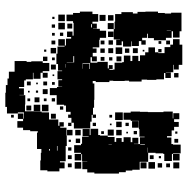

<svg xmlns="http://www.w3.org/2000/svg" viewBox="-12 -540 688 703"><g transform="rotate(90 331.5 -189.0)"><path d="M64 -113H28V-138H23V-184H32V-205H60V-184H67V-200H85V-186H86V-211H93V-234H119V-211H126V-209H154V-185H158V-199H174V-185H187V-200H205V-182H190V-177H210V-202H207V-240H231V-244H219V-258H233V-246H236V-260H235V-265H210V-293H208V-299H184V-323H204V-330H185V-352H204V-358H183V-377H172V-389H154V-413H172V-425H175V-440V-448H153V-469H144V-479H124V-503H144V-513H188H218V-500H235V-482H218V-480H245V-453H246V-471H266V-451H248V-446H271V-418H273V-384H272V-364H279V-318H276V-302H277V-260H276V-246H281V-196H277V-185H286V-191H346V-190H375V-186H400V-197H412V-185H401V-181H426V-176H451V-146V-116H430V-107H442V-95H430V-107H412V-95H400V-104H390V-87H367V-80H364V-53H329V-28H303V-54H299V-73H298V-59H274V-73H271V-56H241V-73H239V-58H215V-52H177V-56H151V-82H148V-59H124V-83H147V-87H122V-106H116V-91H96V-111H111V-115H90H64ZM125 -262H87V-265H60V-267H32V-290H25V-332H30V-349H24V-378H23V-424H28V-449H30V-472H27V-510H65H95V-503H118V-479H95V-474H119V-453H128V-409H120V-387H104V-384H119V-366H128V-379H144V-363H131V-354H149V-328H132V-326H151V-296H132V-291H146V-271H126V-285H125ZM479 -148H453V-174H475V-177H452V-205H475V-212H477V-240H482V-265H500V-271H486V-291H500V-298H483V-324H501V-330H485V-352H507V-336H508V-358H483V-375H481V-356H453V-354H423V-324H389V-358H390V-387H391V-416H411H391V-444H389V-478H414V-480H395V-502H417V-483H427V-500H445V-483H458V-474H479V-457H484V-473H508V-456V-479H510V-507H542V-479H544V-475H570V-447H544V-443H542V-415H521H540V-388H573V-357H602V-330H605V-306H611V-281H616V-221V-191H612V-165H600V-147H572V-165H571V-146H545V-143H568V-119H544V-142H540V-117H512V-142H507V-146H481V-170H479ZM568 -479H544V-503H568ZM597 -480H575V-502H597ZM264 -483H248V-499H264ZM503 -484H489V-498H503ZM470 -487H462V-495H470ZM93 -456V-472H92V-456ZM143 -454H129V-468H143ZM593 -454H579V-468H593ZM594 -423H578V-439H594ZM172 -425H160V-437H172ZM141 -426H131V-436H141ZM560 -427H552V-435H560ZM598 -389H574V-413H598ZM563 -394H549V-408H563ZM521 -386H539V-387H521ZM597 -360H575V-382H597ZM511 -359V-376H509V-359ZM169 -368H163V-374H169ZM448 -329H424V-353H448ZM175 -332H157V-350H175ZM472 -335H460V-347H472ZM419 -298H393V-324H419ZM174 -303H158V-319H174ZM442 -305H430V-317H442ZM469 -308H463V-314H469ZM420 -267H392V-295H420ZM178 -269H154V-293H178ZM446 -271H426V-291H446ZM476 -271H456V-291H476ZM205 -272H187V-290H205ZM87 -240H65V-262H87ZM477 -240H455V-262H477ZM116 -241H96V-261H116ZM56 -241H36V-261H56ZM175 -242H157V-260H175ZM144 -243H128V-259H144ZM202 -245H190V-257H202ZM411 -246H401V-256H411ZM511 -243V-255H510V-243ZM439 -248H433V-254H439ZM57 -210H35V-232H57ZM174 -213H158V-229H174ZM203 -214H189V-228H203ZM143 -214H129V-228H143ZM471 -216H461V-226H471ZM442 -185H430V-197H442ZM69 -179H81V-182H69ZM214 -173H233V-175H212V-148H232V-149H214ZM190 -145H209H190ZM598 -119H574V-143H598ZM476 -121H456V-141H476ZM504 -123H488V-139H504ZM186 -114H209V-117H186ZM210 -90V-114H209V-90ZM58 -89H34V-113H58ZM476 -91H456V-111H476ZM85 -92H67V-110H85ZM593 -94H579V-108H593ZM563 -94H549V-108H563ZM532 -95H520V-107H532ZM500 -97H492V-105H500ZM265 -2H247V6H269V32H247V34H271V60H275V66H299V85H304V67H328V83H329V62H363V63H388V31H364V7H388V31H389V2H392V-25H418V-59H441V-63H428V-79H444V-66H448V-89H477V-90H515V-86H541V-65V-86H571V-65H575V-82H597V-63H608V-19H604V7H568V5H540V-17V3H526V19H466V16H461V44H457V70H448V91H424V70H416V89H396V69H415V67H392V89H396V129H372V135H320V133H292V127H268V122H243V101H204V57H207V40H205V-2H211V-26H241V-2H247V-20H265ZM215 -84H228V-85H215ZM88 -59H64V-83H88ZM58 -59H34V-83H58ZM382 -65H370V-77H382ZM112 -65H100V-77H112ZM515 -54H532V-56H515ZM176 -31H156V-51H176ZM415 -32H397V-50H415ZM235 -32H217V-50H235ZM143 -34H129V-48H143ZM82 -35H70V-47H82ZM352 -35H340V-47H352ZM201 -36H191V-46H201ZM111 -36H101V-46H111ZM291 -36H281V-46H291ZM50 -37H42V-45H50ZM259 -38H253V-44H259ZM526 -25H532V-28H526ZM388 1H364V-23H388ZM325 -2H307V-20H325ZM204 -3H188V-19H204ZM293 -4H279V-18H293ZM351 -6H341V-16H351ZM170 -7H162V-15H170ZM355 28H337V10H355ZM320 23H312V15H320ZM289 22H283V16H289ZM385 58H367V40H385ZM293 56H279V42H293ZM351 54H341V44H351ZM319 52H313V46H319ZM411 114H401V104H411Z"/></g></svg>

Font: Rubik Storm
Style: Regular
Weight: 400
Designer: Hubert and Fischer, NaN
Foundry: Hubert and Fischer, NaN
Version: Version 2.201